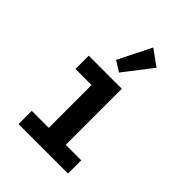

<svg xmlns="http://www.w3.org/2000/svg" viewBox="-206 -810 911 911"><g transform="rotate(45 250.0 -354.5)"><path d="M84 0V-89H198V-376H90V-465H312V-89H416V0ZM248 -510 196 -543 279 -709 358 -652Z"/></g></svg>

Font: Inconsolata
Style: Bold
Weight: 700
Monospace: yes
Designer: Raph Levien, Cyreal, Brenton Simpson
Foundry: Raph Levien, Cyreal, Google
Version: Version 3.100; ttfautohint (v1.8.4.7-5d5b)